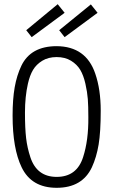

<svg xmlns="http://www.w3.org/2000/svg" viewBox="-20 -885 540 915"><path d="M105 -741 255 -865 288 -824 131 -708ZM262 -741 413 -864 445 -824 288 -708ZM40 -334Q40 -412 50 -469Q60 -526 82 -572Q127 -665 250 -665Q390 -664 434 -534Q460 -459 460 -357.5Q460 -256 450 -196Q440 -136 418 -88Q372 10 250 10Q130 10 83 -88Q40 -177 40 -334ZM401 -326Q401 -380 398.5 -413Q396 -446 387 -486Q378 -526 362.5 -552Q347 -578 318.5 -595.5Q290 -613 250 -613Q210 -613 181.5 -595.5Q153 -578 137.5 -552Q122 -526 113 -486Q99 -424 99 -348.5Q99 -273 104.5 -226.5Q110 -180 125 -135Q156 -42 250 -42Q346 -42 376 -136Q402 -216 401 -326Z"/></svg>

Font: Lekton
Style: Regular
Weight: 400
Designer: Paolo Mazzetti, Luciano Perondi, Raffaele Flato, Elena Papassissa, Emilio Macchia, Michela Povoleri, Tobias Seemiller, R
Version: Version 34.000